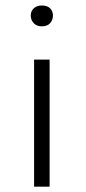

<svg xmlns="http://www.w3.org/2000/svg" viewBox="-20 -698 323 718"><path d="M165.5 0H107.5V-475H165.5ZM136.5 -599.5Q117.5 -599.5 106.2 -611.2Q95 -623 95 -640Q95 -656.5 106.5 -667Q118 -677.5 136.5 -677.5Q157 -677.5 167.5 -666.8Q178 -656 178 -640Q178 -623.5 167.5 -611.5Q157 -599.5 136.5 -599.5Z"/></svg>

Font: Betina Sans Light
Style: Regular
Weight: 300
Designer: Jonathan Pinhorn (font) & Cristiano Sobral (main changes)
Version: Version 2.001;October 6, 2020;FontCreator 13.0.0.2681 64-bit